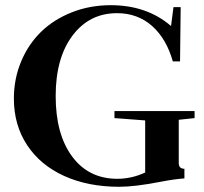

<svg xmlns="http://www.w3.org/2000/svg" viewBox="-20 -696 776 729"><path d="M432.6 13.2Q314.5 13.2 223.9 -27.8Q133.3 -68.8 83 -145Q32.7 -221.2 32.7 -321.8Q32.7 -396.5 60.1 -462.2Q87.4 -527.8 135.7 -575Q184.1 -622.1 252.7 -649.2Q321.3 -676.3 400.4 -676.3Q537.6 -676.3 629.4 -597.2L638.7 -668.9H666L663.6 -462.9H636.2Q611.8 -549.3 557.1 -597.7Q502.4 -646 424.3 -646Q319.3 -646 255.4 -561Q191.4 -476.1 191.4 -331.1Q191.4 -186.5 253.7 -102.1Q315.9 -17.6 424.8 -17.1Q480 -17.1 531.2 -41V-238.8L414.6 -247.6V-274.4H718.8V-247.6L658.7 -241.2V-77.1Q658.7 -55.2 680.2 -55.2V-18.6Q643.1 -16.1 590.3 -5.9Q492.7 13.2 432.6 13.2Z"/></svg>

Font: Elstob SemiBold
Style: Regular
Weight: 600
Designer: Peter S. Baker
Version: Version 1.015